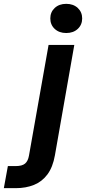

<svg xmlns="http://www.w3.org/2000/svg" viewBox="-132 -760 448 1000"><path d="M-112 220 -91 105H-50Q-17 105 -1.5 92Q14 79 19 50L121 -526H255L154 49Q143 111 115 148.5Q87 186 45 203Q3 220 -50 220ZM213 -588Q176 -588 153 -609.5Q130 -631 130 -664Q130 -697 153 -718.5Q176 -740 213 -740Q250 -740 273 -718.5Q296 -697 296 -664Q296 -631 273 -609.5Q250 -588 213 -588Z"/></svg>

Font: DM Sans 9pt
Style: Bold Italic
Weight: 700
Italic angle: -10°
Version: Version 4.004;gftools[0.9.30]